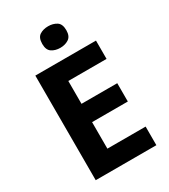

<svg xmlns="http://www.w3.org/2000/svg" viewBox="-223 -1032 997 1135"><g transform="rotate(-30 276.0 -464.5)"><path d="M499 0H85V-714H499V-589H238V-433H482V-308H238V-127H499ZM296 -929Q329 -929 353.5 -913.5Q378 -898 378 -855Q378 -814 353.5 -798Q329 -782 296 -782Q262 -782 238 -798Q214 -814 214 -855Q214 -898 238 -913.5Q262 -929 296 -929Z"/></g></svg>

Font: Noto Sans Cherokee
Style: Bold
Weight: 700
Designer: Monotype Design Team
Foundry: Monotype Imaging Inc.
Version: Version 2.001; ttfautohint (v1.8.4.7-5d5b)